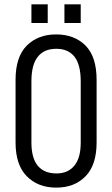

<svg xmlns="http://www.w3.org/2000/svg" viewBox="-20 -858 518 886"><path d="M51.8 -201.2V-489.3Q51.8 -595.7 103.5 -647.5Q155.3 -699.2 239.3 -699.2Q323.2 -699.2 375 -647.5Q425.8 -595.7 425.8 -489.3V-201.2Q425.8 -96.7 375 -44.9Q324.2 7.8 239.3 7.8Q155.3 7.8 103.5 -44.9Q51.8 -96.7 51.8 -201.2ZM352.5 -200.2V-482.4Q352.5 -558.6 324.2 -595.7Q294.9 -632.8 240.2 -632.8Q182.6 -632.8 154.3 -595.7Q125 -559.6 125 -482.4V-200.2Q125 -58.6 240.2 -57.6Q293.9 -57.6 323.2 -93.8Q352.5 -128.9 352.5 -200.2ZM125 -837.9H200.2V-752H125ZM277.3 -837.9H352.5V-752H277.3Z"/></svg>

Font: Dinish Condensed
Style: Regular
Weight: 400
Width: 3
Designer: Bert Driehuis
Foundry: Playbeing
Version: Version 3.006; git-39231f3c-release